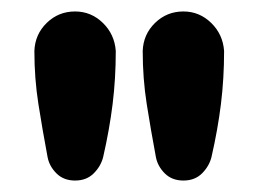

<svg xmlns="http://www.w3.org/2000/svg" viewBox="-20 -787 451 335"><path d="M40 -698Q41 -727 61.5 -747Q82 -767 111 -767Q139 -767 159.5 -747Q180 -727 182 -698Q182 -650 176.5 -605.5Q171 -561 160 -513Q156 -497 143.5 -484.5Q131 -472 111 -472Q91 -472 78.5 -484.5Q66 -497 63 -513Q54 -561 47 -605.5Q40 -650 40 -698ZM300 -767Q328 -767 348.5 -747Q369 -727 371 -698Q371 -650 365.5 -605.5Q360 -561 349 -513Q345 -497 332.5 -484.5Q320 -472 300 -472Q280 -472 267.5 -484.5Q255 -497 252 -513Q243 -561 236 -605.5Q229 -650 229 -698Q230 -727 250.5 -747Q271 -767 300 -767Z"/></svg>

Font: Varela Round Precious
Style: Bold
Weight: 700
Version: Version 1.000